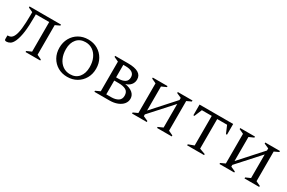

<svg xmlns="http://www.w3.org/2000/svg" viewBox="100 -1576 3867 2591"><g transform="rotate(30 2033.5 -280.5)"><path d="M361 0V-16L435 -49V-510H227V-470Q227 -327 214.5 -234Q202 -141 175 -78Q151 -25 122 -8.5Q93 8 68 8Q52 8 44.5 3Q37 -2 37 -16V-69L41 -73H50Q98 -73 124 -120Q150 -167 160 -256Q170 -345 170 -470V-511L100 -543V-560H590V-544L520 -511V-49L590 -16V0Z M1012 10Q930 10 865.5 -27.5Q801 -65 764 -130.5Q727 -196 727 -280Q727 -364 764 -430Q801 -496 865.5 -533.5Q930 -571 1012 -571Q1095 -571 1159.5 -533.5Q1224 -496 1261.5 -430Q1299 -364 1299 -280Q1299 -196 1261.5 -130.5Q1224 -65 1159.5 -27.5Q1095 10 1012 10ZM1029 -40Q1115 -40 1164 -99Q1213 -158 1213 -255Q1213 -334 1186 -394Q1159 -454 1110.5 -487.5Q1062 -521 999 -521Q913 -521 863 -463Q813 -405 813 -308Q813 -228 840.5 -167.5Q868 -107 916.5 -73.5Q965 -40 1029 -40Z M1434 0V-16L1505 -49V-511L1434 -544V-560H1638Q1742 -560 1796.5 -528Q1851 -496 1851 -431Q1851 -383 1822 -348Q1793 -313 1742 -299Q1817 -288 1860 -252Q1903 -216 1903 -161Q1903 -115 1873.5 -78.5Q1844 -42 1790.5 -21Q1737 0 1667 0ZM1625 -510H1590V-315H1627Q1687 -315 1725.5 -338.5Q1764 -362 1764 -415Q1764 -462 1728.5 -486Q1693 -510 1625 -510ZM1658 -265H1590V-50H1665Q1731 -50 1772.5 -75.5Q1814 -101 1814 -157Q1814 -218 1772 -241.5Q1730 -265 1658 -265Z M2020 0V-16L2091 -49V-511L2020 -544V-560H2250V-544L2176 -511V-136L2484 -478V-511L2410 -544V-560H2639V-544L2569 -511V-49L2639 -16V0H2410V-16L2484 -49V-417L2176 -76V-49L2250 -16V0Z M2879 0V-16L2968 -49V-510H2814L2765 -393H2749V-560H3273V-393H3257L3207 -510H3053V-49L3143 -16V0Z M3383 0V-16L3454 -49V-511L3383 -544V-560H3613V-544L3539 -511V-136L3847 -478V-511L3773 -544V-560H4002V-544L3932 -511V-49L4002 -16V0H3773V-16L3847 -49V-417L3539 -76V-49L3613 -16V0Z"/></g></svg>

Font: Spectral SC
Style: Regular
Weight: 400
Designer: Jean-Baptiste Levee
Foundry: Production Type
Version: Version 2.001